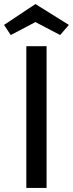

<svg xmlns="http://www.w3.org/2000/svg" viewBox="-46 -928 360 948"><path d="M184 -700H84V0H184ZM294 -805 129 -908 -26 -805 7 -755 129 -819 251 -755Z"/></svg>

Font: Bruno Ace SC
Style: Regular
Weight: 400
Designer: Astigmatic (AOETI)
Foundry: Astigmatic (AOETI)
Version: Version 1.000